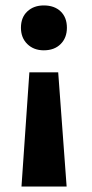

<svg xmlns="http://www.w3.org/2000/svg" viewBox="-20 -491 338 706"><path d="M194 -225 225 195H59L88 -225ZM141 -471Q180 -471 203 -449Q226 -427 226 -389Q226 -352 203 -329Q180 -306 141 -306Q104 -306 80.5 -329Q57 -352 57 -389Q57 -427 80.5 -449Q104 -471 141 -471Z"/></svg>

Font: Ysabeau Infant ExtraBold
Style: Regular
Weight: 800
Designer: Christian Thalmann (Catharsis Fonts)
Version: Version 2.001;gftools[0.9.30]; featfreeze: ss01,ss02,lnum